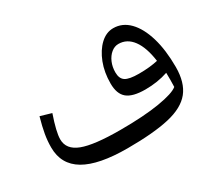

<svg xmlns="http://www.w3.org/2000/svg" viewBox="-116 -809 1150 1033"><g transform="rotate(-30 459.5 -292.5)"><path d="M797.4 -153.8Q798.3 -172.9 798.3 -196.5Q798.3 -220.2 797.9 -241.2Q732.9 -219.2 657.2 -219.2Q578.6 -219.2 544.2 -247.6Q509.8 -275.9 509.8 -340.8Q509.8 -409.7 531.7 -466.6Q553.7 -523.4 590.1 -557.6Q626.5 -591.8 670.4 -591.8Q727.1 -591.8 769.3 -548.6Q811.5 -505.4 835 -426.8Q858.4 -348.1 858.4 -242.7Q858.4 -146.5 814.7 -92Q771 -37.6 673.8 -15.4Q576.7 6.8 416 6.8Q236.8 6.8 148.9 -44.9Q61 -96.7 61 -202.6Q61 -242.7 67.9 -282.7Q74.7 -322.8 90.8 -379.9L159.2 -359.9Q125 -261.2 125 -215.8Q125 -152.8 196.5 -125.5Q268.1 -98.1 431.6 -98.1Q578.1 -98.1 673.8 -114Q769.5 -129.9 797.4 -153.8ZM787.1 -321.8Q774.9 -410.6 740.2 -457.5Q705.6 -504.4 652.3 -504.4Q627.9 -504.4 607.2 -487.3Q586.4 -470.2 574.2 -441.9Q562 -413.6 562 -379.4Q562 -340.8 585.4 -325.4Q608.9 -310.1 668.9 -310.1Q704.1 -310.1 734.1 -313.2Q764.2 -316.4 787.1 -321.8Z"/></g></svg>

Font: Pinar DS1 Medium
Style: Regular
Weight: 500
Designer: Amin Abedi
Version: Version 3.000